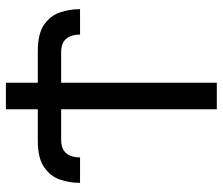

<svg xmlns="http://www.w3.org/2000/svg" viewBox="-72 -682 754 650"><g transform="rotate(-90 305.0 -357.0)"><path d="M260 0V-527H158Q125 -527 111 -509.5Q97 -492 97 -463H11Q11 -497 21.5 -529.5Q32 -562 63 -584Q94 -606 153 -606H260V-714H350V-606H457Q517 -606 547.5 -584Q578 -562 588.5 -529.5Q599 -497 599 -463H513Q513 -492 499 -509.5Q485 -527 452 -527H350V0Z"/></g></svg>

Font: Go Noto Current
Style: Regular
Weight: 400
Designer: Monotype Design Team
Foundry: Monotype Imaging Inc.
Version: Version 2.007; ttfautohint (v1.8) -l 8 -r 50 -G 200 -x 14 -D